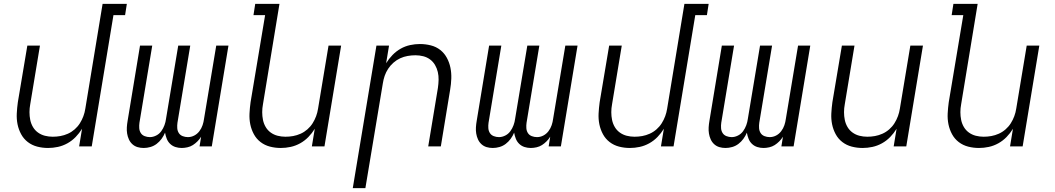

<svg xmlns="http://www.w3.org/2000/svg" viewBox="-20 -755 5440 990"><path d="M228 8Q199 8 172 1Q145 -6 123.5 -22.5Q102 -39 89 -63Q76 -87 70.5 -114Q65 -141 66.5 -170Q68 -199 72 -228L121 -520H186L136 -218Q132 -197 132 -176.5Q132 -156 136 -136.5Q140 -117 150 -100Q160 -83 176 -71.5Q192 -60 211.5 -55Q231 -50 252 -50Q272 -50 291.5 -53.5Q311 -57 330 -65.5Q349 -74 365 -88Q381 -102 392 -119.5Q403 -137 410 -156Q417 -175 420 -195L509 -735H634L625 -677H565L453 0H388L403 -91Q389 -68 370 -48.5Q351 -29 327.5 -16Q304 -3 278.5 2.5Q253 8 228 8Z M721 8Q704 8 689 3.5Q674 -1 662.5 -11.5Q651 -22 644.5 -36.5Q638 -51 635.5 -66.5Q633 -82 634 -98.5Q635 -115 638 -132L702 -520H765L699 -122Q697 -108 698 -94Q699 -80 706 -69Q713 -58 726 -53Q739 -48 753 -48Q769 -48 785 -56Q801 -64 811.5 -78.5Q822 -93 828 -109.5Q834 -126 836 -142L899 -520H961L895 -122Q893 -108 894 -94Q895 -80 902 -69Q909 -58 922 -53Q935 -48 949 -48Q966 -48 981.5 -56Q997 -64 1008 -78.5Q1019 -93 1024.5 -109.5Q1030 -126 1032 -142L1095 -520H1158L1072 0H1009L1017 -50Q1009 -37 998 -26Q987 -15 974.5 -7Q962 1 946.5 4.5Q931 8 917 8Q900 8 884.5 3Q869 -2 857.5 -13Q846 -24 840 -39Q834 -54 831 -71Q824 -54 813 -39Q802 -24 787.5 -13Q773 -2 755.5 3Q738 8 721 8Z M1428 8Q1399 8 1372 1Q1345 -6 1323.5 -22.5Q1302 -39 1289 -63Q1276 -87 1270.5 -114Q1265 -141 1266.5 -170Q1268 -199 1272 -228L1347 -677H1287L1296 -735H1421L1336 -218Q1332 -197 1332 -176.5Q1332 -156 1336 -136.5Q1340 -117 1350 -100Q1360 -83 1376 -71.5Q1392 -60 1411.5 -55Q1431 -50 1452 -50Q1472 -50 1491.5 -53.5Q1511 -57 1530 -65.5Q1549 -74 1565 -88Q1581 -102 1592 -119.5Q1603 -137 1610 -156Q1617 -175 1620 -195L1674 -520H1739L1653 0H1588L1603 -91Q1589 -68 1570 -48.5Q1551 -29 1527.5 -16Q1504 -3 1478.5 2.5Q1453 8 1428 8Z M1799 215 1921 -520H1986L1971 -429Q1985 -452 2004 -471.5Q2023 -491 2046 -504Q2069 -517 2094.5 -522.5Q2120 -528 2145 -528Q2174 -528 2201.5 -521Q2229 -514 2250 -497.5Q2271 -481 2284 -457Q2297 -433 2302.5 -406Q2308 -379 2307 -350Q2306 -321 2301 -292L2253 0H2188L2238 -302Q2241 -323 2241.5 -343.5Q2242 -364 2237.5 -383.5Q2233 -403 2223 -420Q2213 -437 2197.5 -448.5Q2182 -460 2162.5 -465Q2143 -470 2122 -470Q2102 -470 2082 -466.5Q2062 -463 2043.5 -454.5Q2025 -446 2009 -432Q1993 -418 1981.5 -400.5Q1970 -383 1963.5 -364Q1957 -345 1954 -325L1864 215Z M2521 8Q2504 8 2489 3.5Q2474 -1 2462.5 -11.5Q2451 -22 2444.5 -36.5Q2438 -51 2435.5 -66.5Q2433 -82 2434 -98.5Q2435 -115 2438 -132L2502 -520H2565L2499 -122Q2497 -108 2498 -94Q2499 -80 2506 -69Q2513 -58 2526 -53Q2539 -48 2553 -48Q2569 -48 2585 -56Q2601 -64 2611.5 -78.5Q2622 -93 2628 -109.5Q2634 -126 2636 -142L2699 -520H2761L2695 -122Q2693 -108 2694 -94Q2695 -80 2702 -69Q2709 -58 2722 -53Q2735 -48 2749 -48Q2766 -48 2781.5 -56Q2797 -64 2808 -78.5Q2819 -93 2824.5 -109.5Q2830 -126 2832 -142L2895 -520H2958L2872 0H2809L2817 -50Q2809 -37 2798 -26Q2787 -15 2774.5 -7Q2762 1 2746.5 4.5Q2731 8 2717 8Q2700 8 2684.5 3Q2669 -2 2657.5 -13Q2646 -24 2640 -39Q2634 -54 2631 -71Q2624 -54 2613 -39Q2602 -24 2587.5 -13Q2573 -2 2555.5 3Q2538 8 2521 8Z M3228 8Q3199 8 3172 1Q3145 -6 3123.5 -22.5Q3102 -39 3089 -63Q3076 -87 3070.5 -114Q3065 -141 3066.5 -170Q3068 -199 3072 -228L3121 -520H3186L3136 -218Q3132 -197 3132 -176.5Q3132 -156 3136 -136.5Q3140 -117 3150 -100Q3160 -83 3176 -71.5Q3192 -60 3211.5 -55Q3231 -50 3252 -50Q3272 -50 3291.5 -53.5Q3311 -57 3330 -65.5Q3349 -74 3365 -88Q3381 -102 3392 -119.5Q3403 -137 3410 -156Q3417 -175 3420 -195L3509 -735H3634L3625 -677H3565L3453 0H3388L3403 -91Q3389 -68 3370 -48.5Q3351 -29 3327.5 -16Q3304 -3 3278.5 2.5Q3253 8 3228 8Z M3721 8Q3704 8 3689 3.5Q3674 -1 3662.5 -11.5Q3651 -22 3644.5 -36.5Q3638 -51 3635.5 -66.5Q3633 -82 3634 -98.5Q3635 -115 3638 -132L3702 -520H3765L3699 -122Q3697 -108 3698 -94Q3699 -80 3706 -69Q3713 -58 3726 -53Q3739 -48 3753 -48Q3769 -48 3785 -56Q3801 -64 3811.5 -78.5Q3822 -93 3828 -109.5Q3834 -126 3836 -142L3899 -520H3961L3895 -122Q3893 -108 3894 -94Q3895 -80 3902 -69Q3909 -58 3922 -53Q3935 -48 3949 -48Q3966 -48 3981.5 -56Q3997 -64 4008 -78.5Q4019 -93 4024.5 -109.5Q4030 -126 4032 -142L4095 -520H4158L4072 0H4009L4017 -50Q4009 -37 3998 -26Q3987 -15 3974.5 -7Q3962 1 3946.5 4.5Q3931 8 3917 8Q3900 8 3884.5 3Q3869 -2 3857.5 -13Q3846 -24 3840 -39Q3834 -54 3831 -71Q3824 -54 3813 -39Q3802 -24 3787.5 -13Q3773 -2 3755.5 3Q3738 8 3721 8Z M4428 8Q4399 8 4372 1Q4345 -6 4323.5 -22.5Q4302 -39 4289 -63Q4276 -87 4270.5 -114Q4265 -141 4266.5 -170Q4268 -199 4272 -228L4321 -520H4386L4336 -218Q4332 -197 4332 -176.5Q4332 -156 4336 -136.5Q4340 -117 4350 -100Q4360 -83 4376 -71.5Q4392 -60 4411.5 -55Q4431 -50 4452 -50Q4472 -50 4491.5 -53.5Q4511 -57 4530 -65.5Q4549 -74 4565 -88Q4581 -102 4592 -119.5Q4603 -137 4610 -156Q4617 -175 4620 -195L4674 -520H4739L4653 0H4588L4603 -91Q4589 -68 4570 -48.5Q4551 -29 4527.5 -16Q4504 -3 4478.5 2.5Q4453 8 4428 8Z M5028 8Q4999 8 4972 1Q4945 -6 4923.5 -22.5Q4902 -39 4889 -63Q4876 -87 4870.5 -114Q4865 -141 4866.5 -170Q4868 -199 4872 -228L4947 -677H4887L4896 -735H5021L4936 -218Q4932 -197 4932 -176.5Q4932 -156 4936 -136.5Q4940 -117 4950 -100Q4960 -83 4976 -71.5Q4992 -60 5011.5 -55Q5031 -50 5052 -50Q5072 -50 5091.5 -53.5Q5111 -57 5130 -65.5Q5149 -74 5165 -88Q5181 -102 5192 -119.5Q5203 -137 5210 -156Q5217 -175 5220 -195L5274 -520H5339L5253 0H5188L5203 -91Q5189 -68 5170 -48.5Q5151 -29 5127.5 -16Q5104 -3 5078.5 2.5Q5053 8 5028 8Z"/></svg>

Font: Iosevka Light Extended Oblique
Style: Regular
Weight: 300
Width: 7
Italic angle: -9°
Monospace: yes
Designer: Belleve Invis
Foundry: Belleve Invis
Version: Version 32.5.0; ttfautohint (v1.8.4)